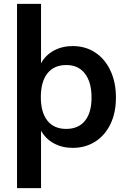

<svg xmlns="http://www.w3.org/2000/svg" viewBox="-20 -756 660 992"><path d="M579 -252Q579 -173 550.5 -114.5Q522 -56 471.5 -24Q421 8 356 8Q301 8 258 -15.5Q215 -39 192 -81V216H68V-736H192V-429Q215 -471 258 -494.5Q301 -518 356 -518Q421 -518 471.5 -485Q522 -452 550.5 -391.5Q579 -331 579 -252ZM453 -252Q453 -331 419 -375.5Q385 -420 323 -420Q259 -420 225 -377Q191 -334 191 -254Q191 -175 225 -132.5Q259 -90 322 -90Q385 -90 419 -132Q453 -174 453 -252Z"/></svg>

Font: Muli
Style: Bold
Weight: 700
Designer: Vernon Adams
Foundry: Vernon Adams
Version: Version 2.001